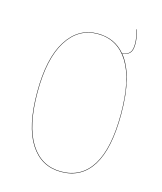

<svg xmlns="http://www.w3.org/2000/svg" viewBox="-114 -843 793 937"><g transform="rotate(15 282.0 -375.0)"><path d="M422.4 -625.5Q494.1 -537.1 494.1 -339.8Q494.1 -165.5 440.2 -78.4Q386.2 8.8 282.2 8.8Q181.6 8.8 125.7 -78.6Q69.8 -166 69.8 -337.9Q69.8 -509.3 127.2 -599.6Q184.6 -689.9 282.2 -689.9Q368.7 -689.9 420.9 -627Q446.3 -629.9 458.3 -643.1Q470.2 -656.2 470.2 -687Q470.2 -723.1 458 -758.8H460Q472.2 -723.1 472.2 -687Q472.2 -655.8 460.2 -642.3Q448.2 -628.9 422.4 -625.5ZM282.2 6.8Q385.3 6.8 438.7 -79.8Q492.2 -166.5 492.2 -339.8Q492.2 -513.2 437.3 -600.6Q382.3 -688 282.2 -688Q185.1 -688 128.4 -597.9Q71.8 -507.8 71.8 -337.9Q71.8 -167.5 127.2 -80.3Q182.6 6.8 282.2 6.8Z"/></g></svg>

Font: Fira Sans Compressed Two
Style: Regular
Weight: 100
Width: 1
Designer: Carrois Corporate & Edenspiekermann AG
Foundry: Carrois Corporate GbR & Edenspiekermann AG
Version: Version 4.203;PS 004.203;hotconv 1.0.88;makeotf.lib2.5.64775